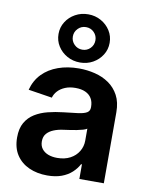

<svg xmlns="http://www.w3.org/2000/svg" viewBox="-91 -890 752 966"><g transform="rotate(10 284.5 -407.0)"><path d="M217.3 10.7Q165.5 10.7 124.3 -7.8Q83 -26.4 59.3 -62.5Q35.6 -98.6 35.6 -151.9Q35.6 -197.8 52.7 -227.5Q69.8 -257.3 99.1 -275.4Q128.4 -293.5 165.3 -302.7Q202.1 -312 242.2 -316.4Q289.6 -321.3 318.8 -325.4Q348.1 -329.6 361.8 -338.1Q375.5 -346.7 375.5 -364.7V-367.7Q375.5 -393.1 364.7 -410.9Q354 -428.7 333.3 -438.2Q312.5 -447.8 282.2 -447.8Q252 -447.8 229.2 -438.2Q206.5 -428.7 192.4 -413.3Q178.2 -397.9 172.9 -378.9L51.3 -397.9Q64.5 -447.3 96.7 -480.2Q128.9 -513.2 176.8 -530.3Q224.6 -547.4 282.7 -547.4Q324.7 -547.4 364.5 -537.6Q404.3 -527.8 436 -505.9Q467.8 -483.9 486.6 -448.7Q505.4 -413.6 505.4 -362.8V0H380.4V-74.7H376Q363.8 -51.3 342.5 -31.7Q321.3 -12.2 290.3 -0.7Q259.3 10.7 217.3 10.7ZM251.5 -85Q290 -85 317.9 -99.9Q345.7 -114.7 360.8 -139.9Q376 -165 376 -194.8V-256.3Q369.6 -251.5 356 -247.6Q342.3 -243.7 325 -240.2Q307.6 -236.8 290.3 -234.4Q272.9 -231.9 259.8 -230Q231.9 -226.6 209.7 -217.5Q187.5 -208.5 174.6 -193.4Q161.6 -178.2 161.6 -153.8Q161.6 -131.3 173.3 -116Q185.1 -100.6 205.1 -92.8Q225.1 -85 251.5 -85ZM281.2 -577.6Q245.1 -577.6 215.3 -594.2Q185.5 -610.8 168 -638.7Q150.4 -666.5 150.4 -700.7Q150.4 -734.9 168 -762.7Q185.5 -790.5 215.3 -807.1Q245.1 -823.7 281.2 -823.7Q317.4 -823.7 346.9 -807.1Q376.5 -790.5 394 -762.7Q411.6 -734.9 411.6 -700.7Q411.6 -666.5 394 -638.7Q376.5 -610.8 346.9 -594.2Q317.4 -577.6 281.2 -577.6ZM281.2 -643.1Q305.7 -643.1 322.3 -659.9Q338.9 -676.8 338.9 -700.7Q338.9 -724.6 322.3 -741.5Q305.7 -758.3 281.2 -758.3Q257.3 -758.3 240.5 -741.5Q223.6 -724.6 223.6 -700.7Q223.6 -676.8 240.5 -659.9Q257.3 -643.1 281.2 -643.1Z"/></g></svg>

Font: V-Inter
Style: SemiBold-600
Weight: 600
Designer: Rasmus Andersson
Foundry: rsms
Version: Version 4.000;git-4146feb